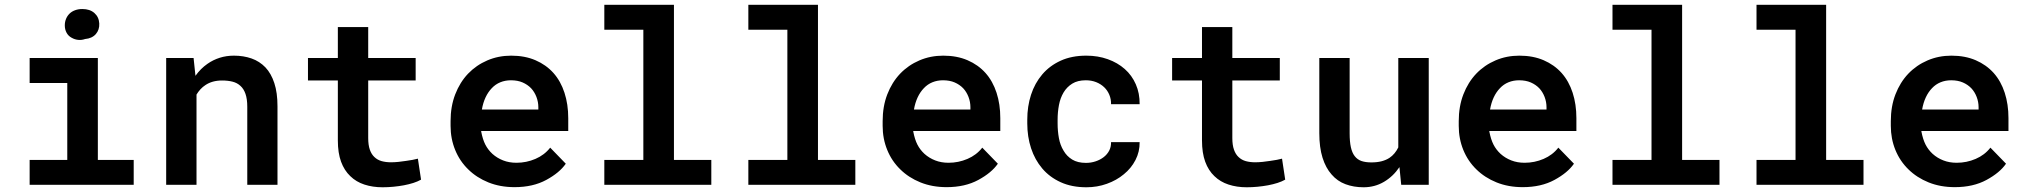

<svg xmlns="http://www.w3.org/2000/svg" viewBox="-20 -770 8441 800"><path d="M103.5 -528.3V-424.3H260.3V-103.5H103.5V0H537.1V-103.5H387.7V-528.3ZM250 -664.1Q250 -647.5 257.3 -633.8Q264.6 -620.1 278.3 -612.8Q292 -605 306.4 -603.8Q320.8 -602.5 334.5 -607.4Q363.3 -609.9 379.2 -627.9Q395 -646 393.6 -672.4Q392.1 -699.2 373.3 -715.8Q354.5 -732.4 323.2 -732.4Q306.6 -732.4 293.2 -727.5Q279.8 -722.7 270.5 -713.9Q260.7 -704.6 255.4 -691.9Q250 -679.2 250 -664.1Z M672.4 0H798.8V-376Q806.2 -388.2 815.4 -398.2Q824.7 -408.2 835.9 -415.5Q849.6 -424.8 866.9 -429.7Q884.3 -434.6 905.3 -434.6Q929.7 -434.6 949 -429.7Q968.3 -424.8 981.9 -412.1Q995.6 -399.9 1002.9 -378.7Q1010.3 -357.4 1010.3 -325.2V0H1136.2V-327.1Q1136.2 -383.8 1123 -423.8Q1109.9 -463.9 1085.9 -489.3Q1061.5 -514.6 1028.1 -526.4Q994.6 -538.1 954.6 -538.1Q923.3 -538.1 895.5 -529.3Q867.7 -520.5 844.2 -503.9Q830.1 -494.1 817.6 -481.7Q805.2 -469.2 794.4 -454.1L786.6 -528.3H672.4Z M1514.2 -657.2H1387.7V-528.3H1263.2V-434.6H1387.7V-184.6Q1387.7 -132.8 1401.1 -96.2Q1414.6 -59.6 1439.5 -36.1Q1463.9 -12.2 1498.3 -1Q1532.7 10.3 1574.2 10.3Q1596.7 10.3 1619.4 8.1Q1642.1 5.9 1663.1 2Q1684.1 -2 1702.4 -7.8Q1720.7 -13.7 1734.4 -21.5L1721.2 -108.9Q1712.4 -106.4 1699.5 -104Q1686.5 -101.6 1671.9 -99.6Q1656.7 -97.2 1640.4 -95.5Q1624 -93.8 1608.9 -93.8Q1587.9 -93.8 1570.3 -98.6Q1552.7 -103.5 1540 -115.7Q1527.8 -127 1521 -146.2Q1514.2 -165.5 1514.2 -194.8V-434.6H1711.9V-528.3H1514.2Z M2124 9.8Q2200.7 9.8 2256.1 -20.3Q2311.5 -50.3 2337.4 -87.9L2272.5 -154.8Q2248.5 -124 2210.9 -107.9Q2173.3 -91.8 2131.8 -91.8Q2101.6 -91.8 2076.4 -101.6Q2051.3 -111.3 2031.7 -128.9Q2013.2 -146 2002.2 -167.5Q1991.2 -189 1984.9 -222.2V-224.1H2347.7V-277.8Q2347.7 -335.4 2332 -383.5Q2316.4 -431.6 2286.1 -465.8Q2255.4 -500 2211.2 -519Q2167 -538.1 2109.9 -538.1Q2056.6 -538.1 2010.5 -518.3Q1964.4 -498.5 1930.2 -462.9Q1896 -426.8 1876.7 -376.7Q1857.4 -326.7 1857.4 -265.1V-245.6Q1857.4 -191.9 1876.5 -145.3Q1895.5 -98.6 1930.7 -64.5Q1965.8 -29.8 2014.9 -10Q2064 9.8 2124 9.8ZM2108.9 -435.5Q2136.7 -435.5 2157.5 -426.5Q2178.2 -417.5 2192.9 -402.3Q2207 -387.2 2215.1 -366.2Q2223.1 -345.2 2223.1 -323.2V-313.5H1987.8Q1992.7 -341.8 2003.2 -364.3Q2013.7 -386.7 2029.3 -402.8Q2044.4 -418.9 2064.7 -427.2Q2085 -435.5 2108.9 -435.5Z M2498 -750V-646H2660.6V-103.5H2498V0H2943.8V-103.5H2788.1V-750Z M3098.1 -750V-646H3260.7V-103.5H3098.1V0H3543.9V-103.5H3388.2V-750Z M3924.3 9.8Q4001 9.8 4056.4 -20.3Q4111.8 -50.3 4137.7 -87.9L4072.8 -154.8Q4048.8 -124 4011.2 -107.9Q3973.6 -91.8 3932.1 -91.8Q3901.9 -91.8 3876.7 -101.6Q3851.6 -111.3 3832 -128.9Q3813.5 -146 3802.5 -167.5Q3791.5 -189 3785.2 -222.2V-224.1H4147.9V-277.8Q4147.9 -335.4 4132.3 -383.5Q4116.7 -431.6 4086.4 -465.8Q4055.7 -500 4011.5 -519Q3967.3 -538.1 3910.2 -538.1Q3856.9 -538.1 3810.8 -518.3Q3764.6 -498.5 3730.5 -462.9Q3696.3 -426.8 3677 -376.7Q3657.7 -326.7 3657.7 -265.1V-245.6Q3657.7 -191.9 3676.8 -145.3Q3695.8 -98.6 3731 -64.5Q3766.1 -29.8 3815.2 -10Q3864.3 9.8 3924.3 9.8ZM3909.2 -435.5Q3937 -435.5 3957.8 -426.5Q3978.5 -417.5 3993.2 -402.3Q4007.3 -387.2 4015.4 -366.2Q4023.4 -345.2 4023.4 -323.2V-313.5H3788.1Q3793 -341.8 3803.5 -364.3Q3814 -386.7 3829.6 -402.8Q3844.7 -418.9 3865 -427.2Q3885.3 -435.5 3909.2 -435.5Z M4504.9 -91.3Q4470.2 -91.3 4447.5 -105.2Q4424.8 -119.1 4411.6 -142.1Q4397.5 -165 4392.1 -194.6Q4386.7 -224.1 4386.7 -255.9V-271.5Q4386.7 -302.7 4392.3 -332.3Q4397.9 -361.8 4411.6 -384.8Q4425.3 -407.7 4447.8 -421.6Q4470.2 -435.5 4504.4 -435.5Q4527.8 -435.5 4547.4 -427.7Q4566.9 -419.9 4581.1 -406.2Q4594.7 -393.1 4602.3 -374.8Q4609.9 -356.4 4609.4 -335.9H4728.5Q4729 -381.3 4712.6 -418.7Q4696.3 -456.1 4666.5 -482.4Q4636.7 -508.8 4595.7 -523.4Q4554.7 -538.1 4506.3 -538.1Q4445.3 -538.1 4399.4 -517.1Q4353.5 -496.1 4322.8 -460Q4291.5 -423.3 4275.9 -375Q4260.3 -326.7 4260.3 -271.5V-255.9Q4260.3 -200.7 4276.1 -152.3Q4292 -104 4322.8 -67.9Q4353.5 -31.7 4399.7 -10.7Q4445.8 10.3 4506.8 10.3Q4551.8 10.3 4592 -4.2Q4632.3 -18.6 4662.6 -43.9Q4693.4 -68.8 4711.2 -103.3Q4729 -137.7 4728.5 -177.7H4609.4Q4609.9 -158.2 4601.6 -142.3Q4593.3 -126.5 4578.6 -115.2Q4564 -104 4544.9 -97.7Q4525.9 -91.3 4504.9 -91.3Z M5114.7 -657.2H4988.3V-528.3H4863.8V-434.6H4988.3V-184.6Q4988.3 -132.8 5001.7 -96.2Q5015.1 -59.6 5040 -36.1Q5064.5 -12.2 5098.9 -1Q5133.3 10.3 5174.8 10.3Q5197.3 10.3 5220 8.1Q5242.7 5.9 5263.7 2Q5284.7 -2 5303 -7.8Q5321.3 -13.7 5335 -21.5L5321.8 -108.9Q5313 -106.4 5300 -104Q5287.1 -101.6 5272.5 -99.6Q5257.3 -97.2 5241 -95.5Q5224.6 -93.8 5209.5 -93.8Q5188.5 -93.8 5170.9 -98.6Q5153.3 -103.5 5140.6 -115.7Q5128.4 -127 5121.6 -146.2Q5114.7 -165.5 5114.7 -194.8V-434.6H5312.5V-528.3H5114.7Z M5818.4 0H5933.1V-528.3H5806.2V-155.8Q5799.8 -142.6 5790.5 -131.3Q5781.2 -120.1 5769.5 -112.3Q5755.4 -103 5736.6 -98.1Q5717.8 -93.3 5694.3 -93.3Q5669.9 -93.3 5652.8 -99.1Q5635.7 -105 5624.5 -119.6Q5613.8 -133.3 5608.6 -156.7Q5603.5 -180.2 5603.5 -214.4V-528.3H5477.1V-215.3Q5477.1 -155.8 5490.5 -113Q5503.9 -70.3 5528.3 -43Q5552.2 -15.1 5586.4 -2.4Q5620.6 10.3 5661.6 10.3Q5708 10.3 5746.3 -12.2Q5784.7 -34.7 5811 -73.7Z M6324.7 9.8Q6401.4 9.8 6456.8 -20.3Q6512.2 -50.3 6538.1 -87.9L6473.1 -154.8Q6449.2 -124 6411.6 -107.9Q6374 -91.8 6332.5 -91.8Q6302.2 -91.8 6277.1 -101.6Q6252 -111.3 6232.4 -128.9Q6213.9 -146 6202.9 -167.5Q6191.9 -189 6185.5 -222.2V-224.1H6548.3V-277.8Q6548.3 -335.4 6532.7 -383.5Q6517.1 -431.6 6486.8 -465.8Q6456.1 -500 6411.9 -519Q6367.7 -538.1 6310.5 -538.1Q6257.3 -538.1 6211.2 -518.3Q6165 -498.5 6130.9 -462.9Q6096.7 -426.8 6077.4 -376.7Q6058.1 -326.7 6058.1 -265.1V-245.6Q6058.1 -191.9 6077.1 -145.3Q6096.2 -98.6 6131.3 -64.5Q6166.5 -29.8 6215.6 -10Q6264.6 9.8 6324.7 9.8ZM6309.6 -435.5Q6337.4 -435.5 6358.2 -426.5Q6378.9 -417.5 6393.6 -402.3Q6407.7 -387.2 6415.8 -366.2Q6423.8 -345.2 6423.8 -323.2V-313.5H6188.5Q6193.4 -341.8 6203.9 -364.3Q6214.4 -386.7 6230 -402.8Q6245.1 -418.9 6265.4 -427.2Q6285.6 -435.5 6309.6 -435.5Z M6698.7 -750V-646H6861.3V-103.5H6698.7V0H7144.5V-103.5H6988.8V-750Z M7298.8 -750V-646H7461.4V-103.5H7298.8V0H7744.6V-103.5H7588.9V-750Z M8125 9.8Q8201.7 9.8 8257.1 -20.3Q8312.5 -50.3 8338.4 -87.9L8273.4 -154.8Q8249.5 -124 8211.9 -107.9Q8174.3 -91.8 8132.8 -91.8Q8102.5 -91.8 8077.4 -101.6Q8052.2 -111.3 8032.7 -128.9Q8014.2 -146 8003.2 -167.5Q7992.2 -189 7985.8 -222.2V-224.1H8348.6V-277.8Q8348.6 -335.4 8333 -383.5Q8317.4 -431.6 8287.1 -465.8Q8256.3 -500 8212.2 -519Q8168 -538.1 8110.8 -538.1Q8057.6 -538.1 8011.5 -518.3Q7965.3 -498.5 7931.2 -462.9Q7897 -426.8 7877.7 -376.7Q7858.4 -326.7 7858.4 -265.1V-245.6Q7858.4 -191.9 7877.4 -145.3Q7896.5 -98.6 7931.6 -64.5Q7966.8 -29.8 8015.9 -10Q8064.9 9.8 8125 9.8ZM8109.9 -435.5Q8137.7 -435.5 8158.4 -426.5Q8179.2 -417.5 8193.8 -402.3Q8208 -387.2 8216.1 -366.2Q8224.1 -345.2 8224.1 -323.2V-313.5H7988.8Q7993.7 -341.8 8004.2 -364.3Q8014.6 -386.7 8030.3 -402.8Q8045.4 -418.9 8065.7 -427.2Q8085.9 -435.5 8109.9 -435.5Z"/></svg>

Font: Roboto Mono SemiBold
Style: Regular
Weight: 600
Monospace: yes
Designer: Google
Version: Version 3.000